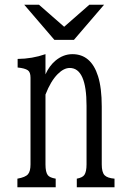

<svg xmlns="http://www.w3.org/2000/svg" viewBox="-20 -788 540 808"><path d="M209 -620.1 82 -768.1H144L250 -675.3L356 -768.1H418L291 -620.1ZM53.2 0V-36.1Q87.4 -42 98.1 -55.2Q108.4 -67.4 108.4 -96.2V-460.9Q108.4 -484.4 97.2 -492.2Q84.5 -501 54.2 -503.9V-540Q115.2 -540.5 171.4 -560.1V-475.1Q187.5 -511.2 213.9 -533.2Q246.6 -560.1 284.7 -560.1Q363.3 -560.1 392.6 -467.3Q408.2 -418 408.2 -339.8V-96.2Q408.2 -63.5 419.9 -50.8Q431.6 -38.6 461.9 -36.1V0H303.2V-36.1Q327.1 -40.5 335 -51.8Q344.2 -65.4 344.2 -96.2V-342.8Q344.2 -502 273.4 -502Q248.5 -502 222.7 -476.1Q193.4 -446.8 171.4 -390.1V-96.2Q171.4 -63.5 181.2 -50.8Q189 -40.5 214.4 -36.1V0Z"/></svg>

Font: BIZ UDMincho
Style: Regular
Weight: 400
Monospace: yes
Designer: TypeBank Co., Ltd.
Foundry: Morisawa Inc.
Version: Version 1.06